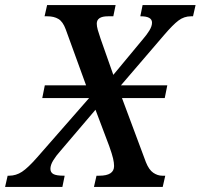

<svg xmlns="http://www.w3.org/2000/svg" viewBox="-63 -734 788 754"><path d="M-43 0 -33 -44H-27Q0 -44 23.5 -59.5Q47 -75 83 -116L287 -349H103L113 -399H275L195 -619Q184 -649 166.5 -659.5Q149 -670 123 -670H112L122 -714H391L382 -670H361Q317 -670 317 -641Q317 -631 321 -616.5Q325 -602 332 -582L382 -440L499 -581Q513 -597 523.5 -614Q534 -631 534 -645Q534 -670 490 -670H488L497 -714H705L695 -670H687Q660 -670 638 -653.5Q616 -637 581 -596L412 -399H594L584 -349H416L510 -97Q522 -67 539 -55.5Q556 -44 574 -44H586L576 0H306L316 -44H327Q385 -44 385 -82Q385 -95 381 -112Q377 -129 366 -160L312 -303L174 -141Q157 -122 146 -104Q135 -86 135 -71Q135 -57 146.5 -50.5Q158 -44 188 -44H191L182 0Z"/></svg>

Font: Noto Serif SemiCondensed Medium
Style: Italic
Weight: 500
Width: 4
Italic angle: -12°
Designer: Monotype Design Team
Foundry: Monotype Imaging Inc.
Version: Version 2.013